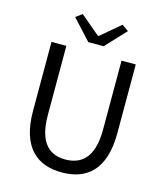

<svg xmlns="http://www.w3.org/2000/svg" viewBox="-136 -1045 993 1160"><g transform="rotate(15 360.5 -465.5)"><path d="M360 13C510 13 624 -67 624 -303V-733H535V-300C535 -123 458 -68 360 -68C265 -68 190 -123 190 -300V-733H97V-303C97 -67 211 13 360 13ZM312 -789H408L526 -915L485 -944L363 -841H358L236 -944L196 -915Z"/></g></svg>

Font: Noto Sans CJK KR Regular
Style: Regular
Weight: 400
Designer: Ryoko NISHIZUKA (kana & ideographs); Paul D. Hunt (Latin, Greek & Cyrillic); Wenlong ZHANG (bopomofo); Sandoll Communica
Foundry: Adobe Systems Incorporated
Version: Version 1.004;PS 1.004;hotconv 1.0.82;makeotf.lib2.5.63406